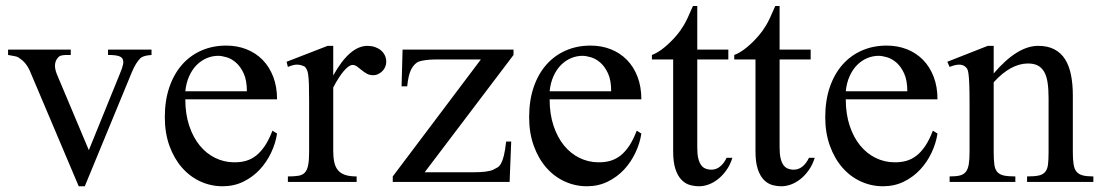

<svg xmlns="http://www.w3.org/2000/svg" viewBox="-20 -615 3718 649"><path d="M492.2 -429.2Q479 -428.2 470.5 -426Q461.9 -423.8 455.6 -419.4Q447.3 -411.1 439.9 -399.4Q432.6 -387.7 425.3 -370.1L266.6 14.6H246.1L85.4 -364.7Q80.6 -377 75.7 -385.7Q70.8 -394.5 65.4 -400.9Q60.1 -407.2 54.2 -412.1Q48.3 -417 41.5 -421.4Q37.1 -423.8 28.8 -425.3Q20.5 -426.8 7.3 -429.2V-447.3H219.2V-429.2H205.1Q195.8 -429.2 188 -427.5Q180.2 -425.8 176.3 -420.4Q166.5 -410.2 165.8 -394.5Q165 -378.9 176.3 -354.5L280.3 -107.4L384.8 -364.7Q393.6 -385.3 396 -397.5Q398.4 -409.7 393.1 -418Q391.6 -419.9 388.9 -421.9Q386.2 -423.8 381.1 -425.5Q376 -427.2 367.4 -428.2Q358.9 -429.2 345.2 -429.2V-447.3H492.2Z M916.5 -163.6Q911.6 -130.9 896.5 -98.9Q881.3 -66.9 857.9 -41.7Q834.5 -16.6 802.7 -1Q771 14.6 732.4 14.6Q692.9 14.6 657.2 -1.7Q621.6 -18.1 595 -48.6Q568.4 -79.1 552.7 -122.3Q537.1 -165.5 537.1 -218.8Q537.1 -275.4 552.5 -320.3Q567.9 -365.2 595.5 -396.5Q623 -427.7 661.1 -444.3Q699.2 -460.9 744.6 -460.9Q781.7 -460.9 813.2 -448.5Q844.7 -436 867.7 -412.6Q890.6 -389.2 903.6 -355.5Q916.5 -321.8 916.5 -279.3H606.4Q606.4 -229.5 619.6 -189.9Q632.8 -150.4 655.3 -123Q677.7 -95.7 707.3 -81.3Q736.8 -66.9 769.5 -66.4Q791.5 -65.9 810.3 -71Q829.1 -76.2 845.2 -88.6Q861.3 -101.1 875.2 -121.8Q889.2 -142.6 900.9 -173.3ZM814.5 -306.6Q814.5 -343.8 803.7 -366.9Q793 -390.1 777.8 -403.3Q762.7 -416.5 746.1 -421.4Q729.5 -426.3 717.3 -426.3Q697.8 -426.3 679 -418.5Q660.2 -410.6 645 -395.5Q629.9 -380.4 619.6 -357.9Q609.4 -335.4 606.4 -306.6Z M1285.6 -406.2Q1285.6 -397.5 1282.2 -389.2Q1278.8 -380.9 1272.7 -374.8Q1266.6 -368.7 1258.5 -364.7Q1250.5 -360.8 1241.2 -360.8Q1229 -360.8 1219.5 -366.2Q1210 -371.6 1202.1 -378.2Q1194.3 -384.8 1187 -390.1Q1179.7 -395.5 1171.9 -395.5Q1159.7 -395.5 1142.3 -375.2Q1125 -355 1106.4 -319.3V-104Q1106.4 -83 1109.9 -66.9Q1113.3 -50.8 1122.1 -40Q1130.9 -29.3 1146.2 -23.9Q1161.6 -18.6 1185.5 -18.6V0H953.1V-18.6Q974.1 -18.6 988 -20.8Q1002 -22.9 1010 -31.2Q1018.1 -39.6 1021.5 -56.2Q1024.9 -72.8 1024.9 -101.1V-274.4Q1024.9 -309.6 1024.2 -330.3Q1023.4 -351.1 1021.7 -362.8Q1020 -374.5 1017.1 -379.9Q1014.2 -385.3 1010.3 -389.6Q999.5 -395.5 986.6 -396.5Q973.6 -397.5 953.1 -388.7L948.7 -406.2L1087.4 -460H1106.4V-359.9Q1162.1 -460 1222.2 -460Q1235.4 -460 1247.1 -456.1Q1258.8 -452.1 1267.3 -445.1Q1275.9 -438 1280.8 -428Q1285.6 -418 1285.6 -406.2Z M1415.5 -32.7H1579.6Q1629.9 -32.7 1647.5 -41.5Q1655.8 -45.4 1662.1 -49.3Q1668.5 -53.2 1673.6 -62.3Q1678.7 -71.3 1683.1 -88.6Q1687.5 -106 1690.9 -136.7H1708L1702.6 0H1307.6V-18.6L1605.5 -414.1H1457.5Q1434.6 -414.1 1419.2 -411.9Q1403.8 -409.7 1395 -406.7Q1380.9 -400.4 1370.6 -381.8Q1360.4 -363.3 1356.4 -323.2H1337.4L1340.8 -447.3H1715.8V-429.2Z M2147.9 -163.6Q2143.1 -130.9 2127.9 -98.9Q2112.8 -66.9 2089.4 -41.7Q2065.9 -16.6 2034.2 -1Q2002.4 14.6 1963.9 14.6Q1924.3 14.6 1888.7 -1.7Q1853 -18.1 1826.4 -48.6Q1799.8 -79.1 1784.2 -122.3Q1768.6 -165.5 1768.6 -218.8Q1768.6 -275.4 1783.9 -320.3Q1799.3 -365.2 1826.9 -396.5Q1854.5 -427.7 1892.6 -444.3Q1930.7 -460.9 1976.1 -460.9Q2013.2 -460.9 2044.7 -448.5Q2076.2 -436 2099.1 -412.6Q2122.1 -389.2 2135 -355.5Q2147.9 -321.8 2147.9 -279.3H1837.9Q1837.9 -229.5 1851.1 -189.9Q1864.3 -150.4 1886.7 -123Q1909.2 -95.7 1938.7 -81.3Q1968.3 -66.9 2001 -66.4Q2022.9 -65.9 2041.7 -71Q2060.5 -76.2 2076.7 -88.6Q2092.8 -101.1 2106.7 -121.8Q2120.6 -142.6 2132.3 -173.3ZM2045.9 -306.6Q2045.9 -343.8 2035.2 -366.9Q2024.4 -390.1 2009.3 -403.3Q1994.1 -416.5 1977.5 -421.4Q1960.9 -426.3 1948.7 -426.3Q1929.2 -426.3 1910.4 -418.5Q1891.6 -410.6 1876.5 -395.5Q1861.3 -380.4 1851.1 -357.9Q1840.8 -335.4 1837.9 -306.6Z M2455.6 -81.5Q2447.8 -56.6 2434.6 -38.6Q2421.4 -20.5 2406.2 -8.8Q2391.1 2.9 2374.8 8.8Q2358.4 14.6 2343.8 14.6Q2327.6 14.6 2312 10.3Q2296.4 5.9 2283.7 -7.1Q2271 -20 2263.2 -43.2Q2255.4 -66.4 2255.4 -104V-414.1H2183.6V-429.2Q2203.6 -436.5 2225.8 -454.8Q2248 -473.1 2267.1 -495.6Q2273.9 -503.9 2279.3 -511.2Q2284.7 -518.6 2291 -529.1Q2297.4 -539.6 2304.7 -555.2Q2312 -570.8 2322.3 -594.7H2336.9V-447.3H2441.9V-414.1H2336.9V-115.7Q2336.9 -93.8 2340.3 -79.6Q2343.8 -65.4 2349.9 -57.1Q2356 -48.8 2364 -45.4Q2372.1 -42 2381.3 -41.5Q2399.4 -40.5 2413.3 -51.5Q2427.2 -62.5 2436 -81.5Z M2733.9 -81.5Q2726.1 -56.6 2712.9 -38.6Q2699.7 -20.5 2684.6 -8.8Q2669.4 2.9 2653.1 8.8Q2636.7 14.6 2622.1 14.6Q2606 14.6 2590.3 10.3Q2574.7 5.9 2562 -7.1Q2549.3 -20 2541.5 -43.2Q2533.7 -66.4 2533.7 -104V-414.1H2461.9V-429.2Q2481.9 -436.5 2504.2 -454.8Q2526.4 -473.1 2545.4 -495.6Q2552.2 -503.9 2557.6 -511.2Q2563 -518.6 2569.3 -529.1Q2575.7 -539.6 2583 -555.2Q2590.3 -570.8 2600.6 -594.7H2615.2V-447.3H2720.2V-414.1H2615.2V-115.7Q2615.2 -93.8 2618.7 -79.6Q2622.1 -65.4 2628.2 -57.1Q2634.3 -48.8 2642.3 -45.4Q2650.4 -42 2659.7 -41.5Q2677.7 -40.5 2691.7 -51.5Q2705.6 -62.5 2714.4 -81.5Z M3148.9 -163.6Q3144 -130.9 3128.9 -98.9Q3113.8 -66.9 3090.3 -41.7Q3066.9 -16.6 3035.2 -1Q3003.4 14.6 2964.8 14.6Q2925.3 14.6 2889.6 -1.7Q2854 -18.1 2827.4 -48.6Q2800.8 -79.1 2785.2 -122.3Q2769.5 -165.5 2769.5 -218.8Q2769.5 -275.4 2784.9 -320.3Q2800.3 -365.2 2827.9 -396.5Q2855.5 -427.7 2893.6 -444.3Q2931.6 -460.9 2977.1 -460.9Q3014.2 -460.9 3045.7 -448.5Q3077.1 -436 3100.1 -412.6Q3123 -389.2 3136 -355.5Q3148.9 -321.8 3148.9 -279.3H2838.9Q2838.9 -229.5 2852.1 -189.9Q2865.2 -150.4 2887.7 -123Q2910.2 -95.7 2939.7 -81.3Q2969.2 -66.9 3002 -66.4Q3023.9 -65.9 3042.7 -71Q3061.5 -76.2 3077.6 -88.6Q3093.8 -101.1 3107.7 -121.8Q3121.6 -142.6 3133.3 -173.3ZM3046.9 -306.6Q3046.9 -343.8 3036.1 -366.9Q3025.4 -390.1 3010.3 -403.3Q2995.1 -416.5 2978.5 -421.4Q2961.9 -426.3 2949.7 -426.3Q2930.2 -426.3 2911.4 -418.5Q2892.6 -410.6 2877.4 -395.5Q2862.3 -380.4 2852.1 -357.9Q2841.8 -335.4 2838.9 -306.6Z M3451.7 0V-18.6Q3476.6 -18.6 3491 -21.7Q3505.4 -24.9 3512.9 -33.9Q3520.5 -43 3522.5 -59.1Q3524.4 -75.2 3524.4 -101.1V-283.7Q3524.4 -314 3521 -336.2Q3517.6 -358.4 3509.3 -372.6Q3501 -386.7 3487.8 -393.6Q3474.6 -400.4 3454.6 -400.4Q3426.3 -400.4 3397.2 -384.8Q3368.2 -369.1 3338.9 -336.9V-101.1Q3338.9 -74.7 3341.1 -58.6Q3343.3 -42.5 3351.1 -33.7Q3358.9 -24.9 3373.3 -21.7Q3387.7 -18.6 3412.1 -18.6V0H3189.9V-18.6Q3210.9 -18.6 3224.1 -21.7Q3237.3 -24.9 3244.6 -34.2Q3252 -43.5 3254.6 -59.6Q3257.3 -75.7 3257.3 -101.1V-267.6Q3257.3 -307.6 3256.3 -330.6Q3255.4 -353.5 3253.7 -365.7Q3252 -377.9 3249.3 -382.3Q3246.6 -386.7 3242.7 -389.6Q3226.6 -403.8 3189.9 -388.7L3182.1 -406.2L3318.8 -460H3338.9V-366.7Q3418.5 -460 3489.3 -460Q3522 -460 3544.4 -448Q3566.9 -436 3580.6 -414.1Q3594.2 -392.1 3600.3 -361.3Q3606.4 -330.6 3606.4 -293V-101.1Q3606.4 -76.2 3608.9 -60.1Q3611.3 -43.9 3618.7 -34.9Q3626 -25.9 3639.6 -22.2Q3653.3 -18.6 3675.8 -18.6V0Z"/></svg>

Font: Doulos SIL Compact
Style: Regular
Weight: 400
Designer: Walt Agee, Victor Gaultney, Peter Martin, Debbi Hosken
Foundry: SIL International
Version: Version 4.110; 2011; Maintenance release ; LnSpcTght